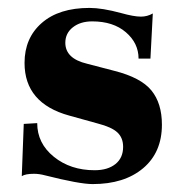

<svg xmlns="http://www.w3.org/2000/svg" viewBox="-20 -455 455 485"><path d="M214 10Q181 10 94 -12Q79 -16 66 -16Q44 -16 35 -10L40 -142L74 -144Q74 -93 116 -59Q158 -25 219 -25Q252 -25 271.5 -40.5Q291 -56 291 -84Q291 -107 276.5 -120.5Q262 -134 227 -143L155 -163Q42 -194 42 -296Q42 -359 85.5 -397Q129 -435 206 -435Q238 -435 286 -422Q318 -413 336 -413Q352 -413 366 -421L360 -307H330Q330 -346 298 -373.5Q266 -401 213 -401Q183 -401 164 -386Q145 -371 145 -347Q145 -307 200 -294L269 -276Q336 -259 362.5 -226.5Q389 -194 389 -140Q389 -70 341.5 -30Q294 10 214 10Z"/></svg>

Font: UnnaBold
Style: Bold
Weight: 700
Designer: Jorge de Buen Unna
Foundry: Omnibus-Type
Version: Version 2.008;hotconv 1.0.109;makeotfexe 2.5.65596